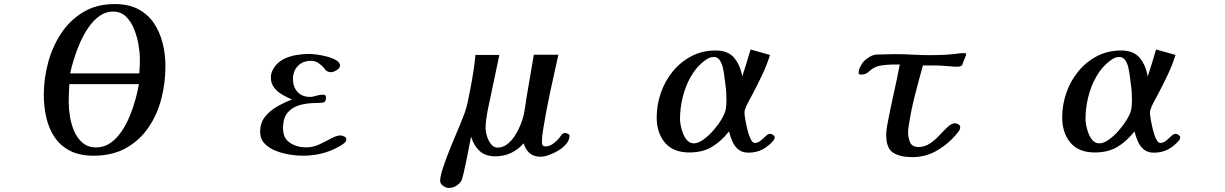

<svg xmlns="http://www.w3.org/2000/svg" viewBox="-20 -770 6040 947"><path d="M322 -355Q319 -310 319 -265Q319 -234 325 -196Q331 -158 346 -123Q361 -88 387.5 -65.5Q414 -43 454 -43Q494 -43 525 -65Q556 -87 580 -122.5Q604 -158 621 -200Q638 -242 649 -283Q660 -324 665 -355ZM670 -479Q670 -508 663.5 -547.5Q657 -587 642 -625Q627 -663 601.5 -688Q576 -713 538 -713Q501 -713 470.5 -691Q440 -669 416 -634Q392 -599 374 -557.5Q356 -516 344 -476.5Q332 -437 326 -408H667Q670 -444 670 -479ZM796 -443Q796 -361 775.5 -282Q755 -203 711.5 -140Q668 -77 601 -39.5Q534 -2 441 -2Q373 -2 326 -26Q279 -50 250.5 -91.5Q222 -133 209 -187.5Q196 -242 196 -302Q196 -381 217 -460Q238 -539 281 -604.5Q324 -670 390 -710Q456 -750 546 -750Q614 -750 661.5 -725Q709 -700 738.5 -656.5Q768 -613 782 -558Q796 -503 796 -443Z M1688 -84Q1688 -71 1675.5 -62Q1663 -53 1652 -47Q1609 -23 1565 -12.5Q1521 -2 1471 -2Q1444 -2 1409 -7.5Q1374 -13 1340.5 -26Q1307 -39 1285 -62Q1263 -85 1263 -120Q1263 -164 1287.5 -194.5Q1312 -225 1348.5 -245.5Q1385 -266 1420 -279Q1397 -289 1372.5 -303Q1348 -317 1332 -338Q1316 -359 1316 -388Q1316 -401 1320 -413Q1324 -425 1331 -435Q1350 -464 1379 -478.5Q1408 -493 1441 -498.5Q1474 -504 1505 -504Q1517 -504 1541.5 -501Q1566 -498 1592.5 -491Q1619 -484 1638 -473Q1657 -462 1657 -446Q1657 -434 1640.5 -424Q1624 -414 1613 -414Q1600 -414 1590 -421Q1586 -423 1583.5 -427Q1581 -431 1578 -435Q1566 -449 1550 -459.5Q1534 -470 1514 -470Q1474 -470 1449.5 -445Q1425 -420 1425 -380Q1425 -341 1447.5 -316.5Q1470 -292 1510 -292Q1521 -292 1539 -297.5Q1557 -303 1575 -303Q1588 -303 1588 -289Q1588 -266 1572.5 -264Q1557 -262 1540 -262Q1497 -262 1459.5 -252Q1422 -242 1399 -215Q1376 -188 1376 -137Q1376 -88 1410.5 -65.5Q1445 -43 1489 -43Q1524 -43 1555.5 -58Q1587 -73 1614 -87.5Q1641 -102 1660 -102Q1667 -102 1677.5 -97Q1688 -92 1688 -84Z M2789 -101Q2789 -80 2774 -61.5Q2759 -43 2735.5 -28.5Q2712 -14 2688 -5.5Q2664 3 2646 3Q2613 3 2592.5 -14.5Q2572 -32 2563 -63Q2535 -32 2500.5 -15.5Q2466 1 2423 1Q2375 1 2346.5 -24.5Q2318 -50 2304 -94H2303Q2300 -80 2294 -48Q2288 -16 2280.5 21Q2273 58 2266 87Q2259 116 2254 124Q2244 139 2228 148Q2212 157 2193 157Q2180 157 2165.5 146.5Q2151 136 2151 122Q2151 103 2161 70.5Q2171 38 2186 -1.5Q2201 -41 2218 -81Q2235 -121 2249.5 -156Q2264 -191 2272 -213Q2282 -242 2288 -272Q2294 -302 2300 -332Q2308 -373 2314.5 -415Q2321 -457 2325 -499H2443Q2429 -430 2414 -361.5Q2399 -293 2385 -224Q2381 -202 2378 -180.5Q2375 -159 2375 -137Q2375 -122 2381.5 -99.5Q2388 -77 2401.5 -59.5Q2415 -42 2434 -42Q2460 -42 2481.5 -58.5Q2503 -75 2519.5 -100.5Q2536 -126 2547 -153.5Q2558 -181 2563 -203Q2568 -227 2571.5 -252Q2575 -277 2579 -301L2613 -500H2734Q2714 -410 2694.5 -320Q2675 -230 2660 -138Q2657 -121 2655 -103.5Q2653 -86 2653 -68Q2653 -58 2656.5 -53Q2660 -48 2671 -48Q2690 -48 2708.5 -61.5Q2727 -75 2738 -89Q2744 -97 2750 -105.5Q2756 -114 2768 -114Q2773 -114 2781 -110Q2789 -106 2789 -101Z M3563 -272Q3563 -292 3562 -312.5Q3561 -333 3558 -352Q3556 -365 3553.5 -387.5Q3551 -410 3546 -433.5Q3541 -457 3530 -473Q3519 -489 3501 -489Q3488 -489 3478 -484.5Q3468 -480 3457 -472Q3415 -441 3387.5 -392.5Q3360 -344 3347 -289.5Q3334 -235 3334 -183Q3334 -169 3338 -149Q3342 -129 3350 -109Q3358 -89 3371 -76Q3384 -63 3402 -63Q3423 -63 3448 -80.5Q3473 -98 3496.5 -124.5Q3520 -151 3536.5 -178Q3553 -205 3558 -224Q3561 -236 3562 -248Q3563 -260 3563 -272ZM3801 -93Q3801 -88 3799.5 -85Q3798 -82 3795 -77Q3770 -48 3740 -32.5Q3710 -17 3671 -17Q3641 -17 3622 -32.5Q3603 -48 3592.5 -72Q3582 -96 3576 -121H3575Q3536 -72 3490.5 -45Q3445 -18 3380 -18Q3300 -18 3259.5 -66.5Q3219 -115 3219 -191Q3219 -253 3239.5 -312Q3260 -371 3298.5 -418Q3337 -465 3390.5 -493Q3444 -521 3510 -521Q3571 -521 3601 -485Q3631 -449 3641 -393Q3652 -426 3662 -459Q3672 -492 3682 -526L3778 -499Q3762 -448 3739 -400Q3728 -376 3716 -352.5Q3704 -329 3692 -306Q3682 -287 3672 -269Q3662 -251 3655 -231Q3652 -224 3652 -213Q3652 -204 3656 -180.5Q3660 -157 3666.5 -130Q3673 -103 3682.5 -84Q3692 -65 3702 -65Q3718 -65 3731.5 -76Q3745 -87 3756.5 -98.5Q3768 -110 3779 -110Q3785 -110 3793 -104.5Q3801 -99 3801 -93Z M4745 -499 4725 -448Q4717 -441 4702 -441Q4683 -441 4664 -443Q4645 -445 4626 -446Q4613 -447 4599.5 -447Q4586 -447 4572 -447H4532Q4511 -372 4491.5 -295.5Q4472 -219 4461 -142Q4460 -136 4459.5 -129.5Q4459 -123 4459 -117Q4459 -90 4469 -67.5Q4479 -45 4511 -45Q4541 -45 4567 -62.5Q4593 -80 4614.5 -103.5Q4636 -127 4655 -144.5Q4674 -162 4691 -162Q4697 -162 4706.5 -157Q4716 -152 4716 -144Q4716 -137 4713.5 -131Q4711 -125 4706 -119Q4666 -67 4607.5 -31Q4549 5 4481 5Q4420 5 4385.5 -16.5Q4351 -38 4351 -105Q4351 -119 4353 -132Q4355 -145 4357 -158Q4371 -232 4387.5 -305.5Q4404 -379 4418 -452Q4400 -452 4376 -451.5Q4352 -451 4329 -447.5Q4306 -444 4290 -435Q4276 -427 4268.5 -419.5Q4261 -412 4251.5 -407Q4242 -402 4223 -402Q4221 -402 4218 -404.5Q4215 -407 4215 -410Q4215 -424 4221 -436.5Q4227 -449 4234 -460Q4246 -475 4266.5 -488Q4287 -501 4306 -501Q4328 -501 4349.5 -502Q4371 -503 4393 -503Q4437 -503 4480 -500.5Q4523 -498 4566 -498Q4600 -498 4633 -499.5Q4666 -501 4699 -505Q4717 -508 4734 -508Q4737 -508 4741 -507.5Q4745 -507 4745 -502Z M5563 -272Q5563 -292 5562 -312.5Q5561 -333 5558 -352Q5556 -365 5553.5 -387.5Q5551 -410 5546 -433.5Q5541 -457 5530 -473Q5519 -489 5501 -489Q5488 -489 5478 -484.5Q5468 -480 5457 -472Q5415 -441 5387.5 -392.5Q5360 -344 5347 -289.5Q5334 -235 5334 -183Q5334 -169 5338 -149Q5342 -129 5350 -109Q5358 -89 5371 -76Q5384 -63 5402 -63Q5423 -63 5448 -80.5Q5473 -98 5496.5 -124.5Q5520 -151 5536.5 -178Q5553 -205 5558 -224Q5561 -236 5562 -248Q5563 -260 5563 -272ZM5801 -93Q5801 -88 5799.5 -85Q5798 -82 5795 -77Q5770 -48 5740 -32.5Q5710 -17 5671 -17Q5641 -17 5622 -32.5Q5603 -48 5592.5 -72Q5582 -96 5576 -121H5575Q5536 -72 5490.5 -45Q5445 -18 5380 -18Q5300 -18 5259.5 -66.5Q5219 -115 5219 -191Q5219 -253 5239.5 -312Q5260 -371 5298.5 -418Q5337 -465 5390.5 -493Q5444 -521 5510 -521Q5571 -521 5601 -485Q5631 -449 5641 -393Q5652 -426 5662 -459Q5672 -492 5682 -526L5778 -499Q5762 -448 5739 -400Q5728 -376 5716 -352.5Q5704 -329 5692 -306Q5682 -287 5672 -269Q5662 -251 5655 -231Q5652 -224 5652 -213Q5652 -204 5656 -180.5Q5660 -157 5666.5 -130Q5673 -103 5682.5 -84Q5692 -65 5702 -65Q5718 -65 5731.5 -76Q5745 -87 5756.5 -98.5Q5768 -110 5779 -110Q5785 -110 5793 -104.5Q5801 -99 5801 -93Z"/></svg>

Font: Kaisei Decol
Style: Bold
Weight: 700
Designer: Font-Kai, 金井和夫
Foundry: KAZUO KANAI
Version: Version 5.003